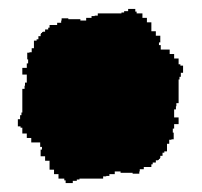

<svg xmlns="http://www.w3.org/2000/svg" viewBox="-20 -423 452 430"><path d="M20 -140H26V-137H30V-124H40V-114H50V-104H70V-94H74V-88H71V-73H81V-63H91V-43H101V-33H111V-23H124V-19H127V-13H143V-18H152V-21H158V-23H211V-28H218V-29H225V-33H237V-39H250V-36H277V-34H292V-39H293V-44H302V-49H319V-55H322V-59H329V-64H334V-65H336V-67H338V-69H339V-74H344V-81H348V-84H354V-101H359V-110H364V-111H369V-126H367V-135H370V-145H380V-160H370V-178H374V-185H375V-192H380V-245H382V-251H385V-260H390V-276H384V-279H380V-292H370V-302H360V-312H340V-322H336V-328H339V-343H329V-353H319V-373H309V-383H299V-393H286V-397H283V-403H267V-398H258V-395H252V-393H199V-388H192V-387H185V-383H173V-377H160V-380H133V-382H118V-377H117V-372H108V-367H91V-361H88V-357H81V-352H76V-351H74V-349H72V-347H71V-342H66V-335H62V-332H56V-315H51V-306H46V-305H41V-290H43V-281H40V-271H30V-256H40V-238H36V-231H35V-224H30V-171H28V-165H25V-156H20Z"/></svg>

Font: Camosport
Style: Regular
Weight: 400
Version: Version 001.000